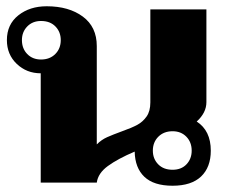

<svg xmlns="http://www.w3.org/2000/svg" viewBox="-20 -583 734 613"><path d="M653 -102Q653 -49 622 -19.5Q591 10 531 10Q471 10 441 -18.5Q411 -47 410 -99Q356 -76 324.5 -53Q293 -30 289 0H110V-349Q65 -349 33.5 -379Q2 -409 2 -455Q2 -505 38.5 -534Q75 -563 129 -563Q200 -563 244.5 -530Q289 -497 289 -436V-122Q304 -137 322 -145Q340 -153 370 -164Q401 -175 418.5 -184.5Q436 -194 448 -211Q460 -228 460 -256V-553H639V-257Q639 -223 608 -195Q653 -166 653 -102ZM174 -455Q174 -481 157 -498.5Q140 -516 111 -516Q84 -516 67 -498.5Q50 -481 50 -455Q50 -428 67 -410.5Q84 -393 111 -393Q139 -393 156.5 -410.5Q174 -428 174 -455ZM592 -102Q592 -129 575 -146.5Q558 -164 531 -164Q503 -164 485.5 -146.5Q468 -129 468 -102Q468 -76 485 -58.5Q502 -41 531 -41Q559 -41 575.5 -58.5Q592 -76 592 -102Z"/></svg>

Font: Taviraj
Style: Bold
Weight: 700
Designer: Katatrad Team
Foundry: CadsonDemak
Version: Version 1.001